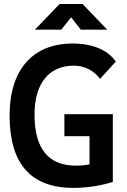

<svg xmlns="http://www.w3.org/2000/svg" viewBox="-20 -918 626 948"><path d="M342.8 9.8C433.1 9.8 508.8 -10.7 537.1 -19.5V-354H297.9V-245.6H421.9V-106.4C401.9 -102.5 379.4 -100.1 354.5 -100.1C219.2 -100.1 150.4 -184.1 150.4 -352.5C150.4 -505.9 221.7 -593.8 344.7 -593.8C396.5 -593.8 443.8 -569.8 474.1 -528.8L551.8 -613.8C513.2 -670.4 438.5 -703.1 338.9 -703.1C141.1 -703.1 27.3 -573.2 27.3 -347.7C27.3 -109.4 132.3 9.8 342.8 9.8ZM152.3 -771.5H282.7L331.1 -832.5L378.9 -771.5H509.3L387.7 -898.4H274.4Z"/></svg>

Font: Cascadia Mono SemiBold
Style: Regular
Weight: 600
Monospace: yes
Designer: Aaron Bell
Foundry: Saja Typeworks
Version: Version 2404.023